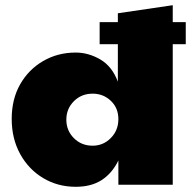

<svg xmlns="http://www.w3.org/2000/svg" viewBox="-20 -710 734 738"><path d="M271 8Q202 8 146 -25.5Q90 -59 57.5 -118Q25 -177 25 -253Q25 -329 57.5 -386Q90 -443 146 -475.5Q202 -508 271 -508Q320 -508 365.5 -481.5Q411 -455 433 -396V-540H363V-625H433V-659L644 -690V-625H694V-540H644V0H435V-93Q411 -44 371 -18Q331 8 271 8ZM235 -250Q235 -208 264 -179Q293 -150 336 -150Q377 -150 406 -179.5Q435 -209 435 -252Q435 -295 406 -322.5Q377 -350 336 -350Q293 -350 264 -321Q235 -292 235 -250Z"/></svg>

Font: Paytone One
Style: Regular
Weight: 400
Designer: Vernon Adams
Foundry: Vernon Adams
Version: Version 1.002; ttfautohint (v1.8.4.7-5d5b);gftools[0.9.23]